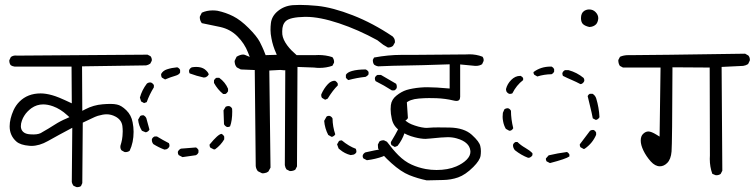

<svg xmlns="http://www.w3.org/2000/svg" viewBox="-20 -776 3090 786"><path d="M300.8 -10.3Q306.6 -10.7 311.5 -14.2L316.9 -26.4L318.8 -273.9Q342.3 -284.7 356 -291.5Q369.6 -298.3 380.4 -301.8Q401.9 -308.1 416.5 -308.1Q435.1 -308.1 452.6 -298.8Q477.5 -285.6 481 -260.3Q482.4 -248.5 482.4 -237.8Q482.4 -227.1 481.4 -219Q480.5 -210.9 479.5 -204.6Q477.1 -191.9 473.1 -179.7Q472.7 -177.7 472.7 -174.8Q472.7 -166 478 -160.2L489.7 -153.8Q491.2 -153.3 493.2 -153.3Q503.4 -153.3 510.7 -158.7Q526.9 -192.4 526.9 -236.3Q526.9 -255.9 522.9 -275.4Q517.6 -304.7 497.1 -324.7Q476.6 -344.7 458.5 -348.1Q447.8 -350.6 432.6 -350.6Q417.5 -350.6 400.4 -349.1Q362.8 -346.2 329.1 -328.6L316.9 -322.3L315.9 -504.4L578.1 -508.3Q586.9 -509.8 595.2 -515.6L601.1 -526.9Q601.6 -528.8 601.6 -530.8Q601.6 -532.7 601.1 -535.2Q600.1 -541 596.2 -545.9L584 -552.2L49.3 -548.3Q46.4 -548.8 44.4 -548.8Q32.7 -548.8 24.4 -542.5L18.1 -529.3Q18.1 -528.8 18.1 -527.8Q18.1 -517.1 23.4 -509.8Q30.3 -504.4 39.6 -503.4H272.9L273.9 -353Q239.7 -369.1 222.9 -376Q206.1 -382.8 193.8 -386.2Q167.5 -393.6 146.5 -393.6Q93.3 -393.6 59.6 -359.9Q44.9 -345.2 35.6 -325.2Q19.5 -289.1 19.5 -258.8Q19.5 -220.7 47.4 -196.3Q64 -182.1 100.1 -179.2Q104.5 -178.7 108.4 -178.7Q141.1 -178.7 176.3 -198.7Q217.8 -222.2 275.9 -252.9L273.9 -30.8Q275.4 -22.5 280.8 -15.6L292.5 -10.3Q294.4 -9.8 296.4 -9.8Q298.3 -9.8 300.8 -10.3ZM153.8 -235.4 154.3 -235.8Q154.3 -235.4 153.8 -235.4ZM153.8 -235.4Q141.1 -225.6 117.2 -225.6Q109.4 -225.6 103.5 -226.1Q84 -227.1 74.2 -236.8Q65.4 -245.6 65.4 -259.3Q65.4 -270.5 69.6 -282Q73.7 -293.5 79.1 -301.8Q85 -311.5 93 -319.6Q101.1 -327.6 108.4 -333Q130.4 -348.6 156.7 -348.6Q175.8 -348.6 197.3 -340.8Q228 -329.6 254.9 -304.7L264.2 -296.4L252.4 -291Q227.5 -280.8 203.1 -265.1Q178.2 -249 153.8 -235.4Z M783.2 -502Q775.4 -502 765.6 -500.5Q757.8 -497.1 754.4 -489.3Q753.9 -486.8 753.9 -485.4Q753.9 -479.5 756.3 -475.6Q785.2 -464.8 814.5 -458.5L822.8 -460Q830.1 -463.4 834.5 -470.7Q833.5 -480 818.4 -492.2Q805.2 -502 783.2 -502ZM717.3 -489.7Q713.9 -497.1 705.6 -500.5Q682.6 -498.5 663.6 -492.2Q647 -486.8 639.6 -473.1Q639.6 -471.2 639.6 -469.7Q639.6 -463.4 642.6 -458.5L655.8 -450.7Q678.7 -460.4 697.8 -465.8Q713.4 -470.2 717.3 -479ZM866.2 -457.5Q859.4 -454.1 856 -446.8V-436.5Q870.6 -409.7 893.6 -391.1H902.3Q905.8 -392.6 908.7 -395.5L913.6 -402.3V-412.6Q902.3 -439.5 877.4 -457.5ZM595.2 -438.5Q586.9 -438.5 581.1 -433.6Q561 -407.2 552.7 -376.5L557.6 -360.8L569.8 -354L580.6 -357.9Q591.8 -389.2 609.9 -418.5V-427.7Q606 -434.6 598.6 -438Q596.7 -438.5 595.2 -438.5ZM911.6 -255.9Q917.5 -255.9 921.9 -258.8Q930.7 -282.2 930.7 -319.3Q930.7 -325.2 930.2 -331.1Q926.8 -338.4 919.4 -341.3Q917.5 -341.8 915.5 -341.8Q908.7 -341.8 903.8 -338.9L895 -324.2L897 -267.6Q900.4 -260.3 908.7 -256.3Q910.2 -255.9 911.6 -255.9ZM565.9 -304.2Q558.6 -304.2 554.2 -301.3L545.4 -286.1Q547.9 -261.7 561 -240.7L576.2 -234.4L580.6 -235.4Q588.4 -238.8 591.8 -245.6Q585.4 -269.5 579.1 -292Q575.7 -299.8 567.4 -304.2Q566.4 -304.2 565.9 -304.2ZM897.9 -216.8Q894 -224.6 886.7 -228Q872.6 -226.6 837.9 -184.1Q837.9 -183.1 837.9 -182.1Q837.9 -175.8 841.3 -171.4L856 -164.1L860.8 -165Q883.8 -181.6 897.9 -205.6ZM673.8 -179.7Q673.8 -185.5 671.4 -189.9Q646.5 -202.6 622.6 -217.3H612.8Q605 -213.9 602.1 -207Q601.6 -205.1 601.6 -203.6Q601.6 -193.4 607.9 -186Q630.4 -171.9 653.3 -163.6L661.6 -165Q669.9 -168.5 673.3 -176.3Q673.8 -177.7 673.8 -179.7ZM708 -152.8Q708 -146 711.4 -141.1L727.1 -132.8L781.7 -140.6Q789.1 -144 792.5 -151.9V-162.1L788.1 -168Q786.1 -170.4 782.7 -172.4Q751.5 -169.4 720.7 -167.5Q712.4 -163.6 708.5 -155.8Q708 -154.3 708 -152.8ZM1052.2 -66.9Q1054.2 -66.4 1056.6 -66.4Q1059.1 -66.4 1063.5 -67.4Q1071.8 -68.4 1078.6 -73.7L1087.4 -89.8L1082.5 -487.3L1127.4 -489.7Q1137.7 -488.3 1143.1 -488.3Q1159.2 -488.3 1169.7 -491.2Q1180.2 -494.1 1189 -499L1196.8 -515.1Q1197.3 -517.1 1197.3 -521Q1197.3 -524.9 1195.6 -530.5Q1193.8 -536.1 1189.9 -541.5Q1169.9 -553.2 1146 -553.2Q1140.1 -553.2 1133.3 -552.2L1067.4 -550.3Q1059.1 -572.3 1053.2 -584.5Q1047.4 -596.7 1043.5 -604.5Q1031.2 -627.9 998 -661.1Q964.8 -694.3 934.6 -709.5Q904.8 -724.6 870.6 -731.9Q860.4 -733.4 850.6 -733.4Q826.2 -733.4 806.2 -724.1L798.3 -708.5Q797.9 -707 797.9 -705.6Q797.9 -691.9 806.2 -681.2Q844.2 -673.8 881.8 -665.5Q923.3 -656.2 952.1 -627Q981 -598.1 995.1 -561.5L1002.4 -543L983.9 -550.8Q980 -552.7 975.1 -552.7Q963.9 -552.7 948.7 -543.9L940.9 -527.8Q940.4 -526.4 940.4 -523.7Q940.4 -521 941.4 -517.1Q942.9 -507.8 949.7 -500L965.8 -491.7L1022.9 -489.3L1026.9 -96.2Q1028.3 -84 1035.6 -75.2Z M1488.8 -481.4Q1484.9 -488.3 1477.1 -491.7Q1442.9 -491.7 1420.9 -485.4Q1401.9 -480 1396 -469.7V-458Q1399.9 -451.7 1406.2 -448.2Q1439.9 -457.5 1476.6 -461.4Q1484.4 -464.8 1488.8 -471.7ZM1604 -416Q1604.5 -418.5 1604.5 -420.9Q1604.5 -428.2 1601.6 -433.1L1539.6 -469.2H1525.4Q1518.1 -465.8 1515.1 -458.5Q1514.6 -457 1514.6 -455.1Q1514.6 -448.7 1517.6 -443.8Q1552.7 -426.3 1584.5 -405.8H1593.8Q1601.1 -409.2 1604 -416ZM1352.1 -445.3Q1350.6 -445.3 1348.6 -445.3Q1346.7 -445.3 1344 -444.8Q1341.3 -444.3 1337.9 -442.9Q1330.1 -439.9 1322.3 -431.6Q1306.2 -414.6 1295.4 -390.1Q1294.9 -388.7 1294.9 -386.7Q1294.9 -380.4 1297.9 -375.5L1311 -367.7L1321.3 -372.1Q1343.3 -407.7 1362.8 -426.3V-433.6Q1359.4 -440.9 1352.1 -445.3ZM1639.6 -282.7Q1646.5 -286.1 1649.9 -292.5L1645 -365.7Q1641.1 -377.4 1628.9 -384.3H1618.2Q1615.2 -382.3 1612.8 -379.9L1608.4 -374Q1617.7 -336.9 1617.7 -296.4Q1621.1 -287.6 1629.9 -282.7ZM1326.7 -301.8Q1320.8 -301.8 1316.9 -298.8L1307.1 -281.2Q1309.6 -250.5 1323.7 -223.6L1337.4 -215.8L1342.3 -216.8Q1349.1 -219.7 1352.5 -226.1Q1341.8 -257.3 1341.3 -291Q1337.9 -298.3 1330.1 -301.3Q1328.1 -301.8 1326.7 -301.8ZM1622.1 -254.9Q1616.7 -254.9 1612.8 -252.4Q1598.1 -223.6 1580.1 -194.3Q1580.1 -192.9 1580.1 -191.9Q1580.1 -190.9 1580.1 -189.7Q1580.1 -188.5 1580.6 -187Q1581.1 -184.1 1582.5 -182.1L1596.2 -174.3L1607.4 -178.7Q1627 -203.6 1636.2 -231.9V-244.1Q1632.8 -251.5 1625.5 -254.4Q1624 -254.9 1622.1 -254.9ZM1439 -155.3Q1439 -162.1 1436.5 -167Q1408.2 -177.2 1379.4 -201.2Q1377.9 -201.2 1377 -201.2Q1371.1 -201.2 1367.7 -198.7L1359.9 -185.1L1366.2 -168L1371.6 -163.6Q1391.1 -147 1415.5 -141.1L1427.7 -143.1Q1435.5 -146 1439 -153.3Q1439 -154.3 1439 -155.3ZM1559.1 -156.2Q1555.7 -163.1 1549.3 -167Q1512.2 -160.6 1476.1 -152.3Q1468.8 -148.9 1465.3 -141.1Q1464.8 -139.2 1464.8 -137.9Q1464.8 -136.7 1464.8 -134.8Q1465.3 -130.9 1467.8 -127.4L1481.9 -120.1Q1517.6 -124.5 1547.9 -135.7Q1555.7 -139.2 1559.1 -147ZM1064.9 -544.4H1047.9Q1028.3 -544.4 1012.2 -536.6L1006.3 -523.9Q1005.9 -522 1005.9 -519Q1005.9 -509.3 1011.2 -501L1024.9 -494.6L1147.9 -497.6L1146 -100.1Q1147.5 -89.8 1152.8 -82.5L1166.5 -75.7Q1167 -75.7 1167.5 -75.7Q1180.7 -75.7 1189 -81.5L1195.8 -94.7L1197.8 -502L1265.6 -499.5Q1276.9 -498 1286.6 -498Q1315.9 -498 1340.8 -506.8L1347.2 -519Q1347.7 -520.5 1347.7 -522Q1347.7 -533.2 1340.8 -542Q1314 -550.8 1284.2 -550.8Q1277.3 -550.8 1270 -550.3H1269.5H1194.3Q1183.6 -559.6 1173.8 -569.3Q1164.1 -579.1 1155.8 -590.3Q1138.2 -614.3 1135.7 -635.3Q1135.3 -642.1 1135.3 -647.9Q1135.3 -676.3 1150.4 -689.9Q1167.5 -705.6 1227.1 -707Q1230 -707 1232.9 -707Q1288.6 -707 1367.7 -680.7Q1446.8 -654.3 1524.9 -611.3L1548.8 -592.8L1567.9 -581.5Q1568.4 -581.5 1568.4 -581.5Q1581.1 -581.5 1588.9 -588.4L1596.7 -602.1Q1596.7 -604 1596.7 -606Q1596.7 -617.2 1588.9 -625L1587.9 -626.5Q1506.8 -681.2 1424.3 -713.4Q1341.8 -745.6 1278.8 -752Q1237.8 -755.9 1207.5 -755.9Q1191.4 -755.9 1178.7 -754.9Q1143.1 -752 1117.2 -730.5Q1091.8 -709.5 1088.9 -680.2Q1087.4 -668.5 1087.4 -653.1Q1087.4 -637.7 1091.3 -618.7Q1096.7 -588.4 1110.4 -558.1L1114.7 -547.9L1103.5 -546.4Q1085 -544.4 1064.9 -544.4Z M1668 -551.3H1621.6Q1569.8 -551.3 1511.2 -540.5L1506.3 -530.8Q1506.3 -530.3 1506.3 -529.8Q1506.3 -518.1 1511.7 -511.2Q1519 -505.9 1527.8 -504.4Q1590.8 -507.3 1641.6 -507.8Q1692.4 -508.3 1820.8 -512.7V-413.6Q1762.7 -418.9 1730 -418.9Q1699.7 -418.9 1669.9 -413.6Q1655.8 -411.1 1644.5 -407.7Q1623 -400.9 1602.5 -384.3Q1583 -368.7 1580.1 -345.7Q1579.1 -337.9 1579.1 -329.1Q1579.1 -310.5 1584 -289.1Q1590.3 -258.8 1617.2 -240.7Q1646 -221.7 1678.2 -213.9Q1703.1 -207.5 1722.2 -207.5Q1727.5 -207.5 1741.7 -209Q1793.5 -214.4 1813 -214.4Q1832.5 -214.4 1849.6 -209.5Q1877.4 -201.7 1891.1 -188Q1902.8 -176.8 1905.3 -160.6Q1905.8 -157.7 1905.8 -154.8Q1905.8 -137.7 1889.9 -121.8Q1874 -106 1847.7 -94.7Q1813.5 -80.1 1767.1 -80.1Q1744.6 -80.1 1723.1 -84Q1691.9 -89.8 1665 -102.1Q1636.7 -114.7 1610.8 -140.6Q1588.4 -163.1 1564 -195.8L1551.8 -201.7Q1550.8 -201.7 1550.3 -201.7Q1539.6 -201.7 1533.2 -196.8L1526.9 -184.1L1527.8 -168.5Q1543 -143.6 1582.3 -108.2Q1621.6 -72.8 1655.5 -59.1Q1689.5 -45.4 1727.1 -37.6Q1759.3 -38.6 1793 -39.1Q1826.7 -39.6 1855.5 -49.8Q1885.7 -60.5 1917.5 -92.3Q1944.3 -119.1 1947.3 -138.2Q1948.7 -147 1948.7 -157.2Q1948.7 -167.5 1946.3 -177.7Q1942.9 -195.8 1911.6 -224.1Q1880.4 -252.4 1821.3 -253.9Q1797.9 -254.4 1774.4 -254.4Q1751 -254.4 1741.9 -253.4Q1732.9 -252.4 1726.1 -252.4Q1719.2 -252.4 1706.5 -254.6Q1693.8 -256.8 1678.5 -262Q1663.1 -267.1 1654.5 -272Q1646 -276.9 1640.1 -282.2Q1629.9 -292.5 1627 -304.7Q1625.5 -312 1625.5 -318.4Q1625.5 -337.9 1639.6 -352.1Q1656.7 -369.6 1694.8 -372.6Q1718.3 -374.5 1736.3 -374.5Q1754.4 -374.5 1766.6 -374Q1802.7 -372.6 1835.9 -364.7Q1843.3 -362.8 1849.6 -362.8Q1856 -362.8 1859.6 -366.5Q1863.3 -370.1 1863.8 -379.4V-512.2L1925.3 -506.3Q1926.8 -506.3 1928.2 -506.3Q1942.9 -506.3 1953.6 -513.2L1959.5 -525.9Q1960 -527.3 1960 -529.3Q1960 -538.1 1955.1 -543.9Q1930.2 -553.7 1900.9 -553.7Q1898.9 -553.7 1890.6 -553.2Q1738.3 -551.3 1668 -551.3Z M2428.2 -693.8Q2429.2 -697.8 2429.2 -701.2Q2429.2 -715.3 2418 -726.6Q2407.7 -737.3 2391.6 -737.3Q2381.3 -737.3 2371.6 -731.4Q2358.4 -722.7 2358.4 -701.7Q2358.4 -686 2366.2 -677.7Q2375 -669.4 2392.6 -665.5Q2409.2 -666 2419.9 -676.3Q2425.8 -682.6 2428.2 -693.8ZM2233.9 -503.4Q2193.8 -503.4 2164.1 -481Q2164.1 -480.5 2164.1 -479.7Q2164.1 -479 2164.1 -477.8Q2164.1 -476.6 2164.6 -475.1Q2165.5 -472.7 2167 -470.2L2179.7 -462.9Q2207 -471.7 2238.3 -472.2Q2245.1 -475.6 2248.5 -482.4V-493.2Q2245.1 -500 2238.3 -503.4Q2236.3 -503.4 2233.9 -503.4ZM2372.1 -446.8Q2372.1 -452.6 2369.1 -457Q2341.8 -479.5 2307.6 -488.8H2293Q2285.6 -485.4 2282.7 -478Q2282.2 -476.6 2282.2 -475.6Q2282.2 -474.6 2282.2 -473.6Q2282.2 -472.7 2282.7 -471.2Q2283.2 -467.8 2284.7 -465.3Q2302.2 -456.5 2320.6 -448.7Q2338.9 -440.9 2356.4 -431.6L2360.8 -432.6Q2368.2 -436 2371.6 -443.8Q2372.1 -445.3 2372.1 -446.8ZM2067.4 -391.6Q2073.2 -391.6 2077.6 -394Q2093.8 -426.8 2121.6 -448.2V-456.1Q2118.2 -462.4 2111.3 -465.3Q2109.9 -465.3 2108.9 -465.3Q2089.4 -465.3 2073 -449Q2056.6 -432.6 2051.3 -411.1L2052.7 -402.8Q2056.2 -395.5 2064 -392.1Q2065.4 -391.6 2067.4 -391.6ZM2394.5 -392.1Q2388.7 -389.2 2385.7 -382.8Q2391.1 -358.9 2396.7 -336.9Q2402.3 -314.9 2406.7 -291.5L2418.9 -285.2L2423.3 -286.1Q2430.7 -289.6 2434.1 -296.4Q2432.1 -335.9 2420.9 -372.6Q2417 -385.3 2405.8 -392.1ZM2058.1 -333Q2050.8 -333 2044.9 -328.6L2038.6 -314Q2037.6 -306.6 2037.6 -297.9Q2037.6 -289.1 2039.6 -279.3Q2042.5 -262.7 2050.8 -248.5L2064.9 -240.7L2071.8 -241.7Q2077.6 -244.6 2081.1 -251Q2071.8 -288.6 2071.8 -322.3Q2068.4 -329.6 2061 -332.5Q2059.6 -333 2058.1 -333ZM2407.2 -244.1Q2400.4 -244.1 2395.5 -240.7L2353.5 -185.1Q2353.5 -184.1 2353.5 -183.1Q2353.5 -177.2 2356.4 -173.3L2369.6 -166L2373.5 -167Q2405.8 -189.5 2420.4 -224.1V-233.4L2416 -240.2Q2413.6 -242.2 2410.6 -243.7Q2408.7 -244.1 2407.2 -244.1ZM2080.1 -181.6Q2080.1 -170.4 2087.9 -161.1Q2113.8 -140.6 2142.1 -129.9L2148.9 -130.9Q2156.2 -134.3 2159.7 -140.6V-148.9Q2147.5 -161.1 2130.1 -170.9Q2112.8 -180.7 2098.1 -194.8H2090.8Q2083.5 -191.4 2080.6 -184.6Q2080.1 -183.1 2080.1 -181.6ZM2311 -143.6Q2307.6 -150.4 2301.3 -153.8Q2263.2 -148.9 2226.1 -140.1L2214.8 -127.4Q2214.8 -126 2214.8 -125.2Q2214.8 -124.5 2214.8 -123.5Q2214.8 -122.6 2215.3 -121.1Q2215.8 -118.2 2217.3 -115.7L2231.4 -108.4Q2297.4 -125.5 2311 -135.7Z M2569.3 -550.3H2552.2Q2533.2 -550.3 2518.1 -543.5L2511.2 -530.3Q2511.2 -529.3 2511.2 -528.8Q2511.2 -516.1 2517.6 -506.3L2530.3 -499.5H2684.1L2680.2 -216.8L2667.5 -224.6Q2646 -237.8 2634.3 -237.8Q2622.6 -237.8 2612.3 -227.5Q2603 -218.3 2603 -200.4Q2603 -182.6 2614 -159.7Q2625 -136.7 2644 -115.2Q2662.1 -95.2 2681.2 -95.2Q2697.8 -95.2 2711.4 -108.9Q2726.6 -124 2729.2 -156Q2731.9 -188 2732.9 -500.5L2885.3 -499.5L2886.2 -139.2Q2885.7 -132.3 2885.7 -125.5Q2885.7 -92.8 2896 -64.5L2908.7 -59.1Q2910.6 -58.6 2912.1 -58.6Q2922.9 -58.6 2930.2 -64L2937 -77.1L2934.1 -502L3022.5 -506.3Q3033.2 -507.8 3042.5 -513.7L3049.3 -527.8Q3049.8 -529.3 3049.8 -530.8Q3049.8 -542 3043.5 -548.8L3030.3 -556.2Q2638.7 -550.3 2569.3 -550.3Z"/></svg>

Font: NaikaiFont
Style: Light
Weight: 300
Version: Version 1.89